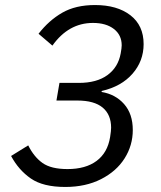

<svg xmlns="http://www.w3.org/2000/svg" viewBox="-20 -730 640 762"><path d="M293 -401Q364 -401 406.5 -432Q449 -463 459 -518Q463 -540 463 -550Q463 -591 432 -615Q401 -639 349 -639Q252 -639 188 -549L133 -596Q174 -649 227 -679.5Q280 -710 357 -710Q445 -710 497.5 -669.5Q550 -629 550 -555Q550 -488 506 -437.5Q462 -387 384 -369L383 -365Q438 -356 472.5 -317Q507 -278 507 -214Q507 -153 474.5 -101.5Q442 -50 381 -19Q320 12 239 12Q151 12 102.5 -21.5Q54 -55 24 -111L92 -153Q115 -107 149 -83Q183 -59 248 -59Q320 -59 363.5 -91.5Q407 -124 417 -186Q421 -212 421 -223Q421 -275 387.5 -303Q354 -331 287 -331H204L216 -401Z"/></svg>

Font: iA Writer Duo S
Style: Italic
Weight: 400
Italic angle: -9.5°
Designer: Mike Abbink, Paul van der Laan, Pieter van Rosmalen, Oliver Reichenstein
Foundry: Bold Monday and Information Architects Inc.
Version: Version 2.000